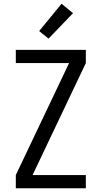

<svg xmlns="http://www.w3.org/2000/svg" viewBox="-20 -1000 540 1020"><path d="M64 0V-70L347 -665H64V-735H436V-665L153 -70H436V0ZM238 -795 188 -835 307 -980 368 -930Z"/></svg>

Font: Iosevka Algr
Style: Regular
Weight: 400
Monospace: yes
Designer: Belleve Invis
Foundry: Belleve Invis
Version: Version 26.0.2; ttfautohint (v1.8.3)